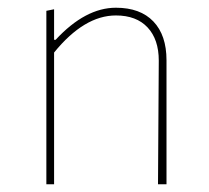

<svg xmlns="http://www.w3.org/2000/svg" viewBox="-20 -477 541 497"><path d="M120 -453V-374H124Q201 -457 280 -457Q343 -457 377 -421.5Q411 -386 411 -321V0H389L391 -320Q391 -375 362 -406Q333 -437 280 -437Q198 -437 120 -341V0H100V-449Z"/></svg>

Font: Alegreya Sans Thin
Style: Regular
Weight: 100
Designer: Juan Pablo del Peral
Foundry: Huerta Tipografica
Version: Version 2.007